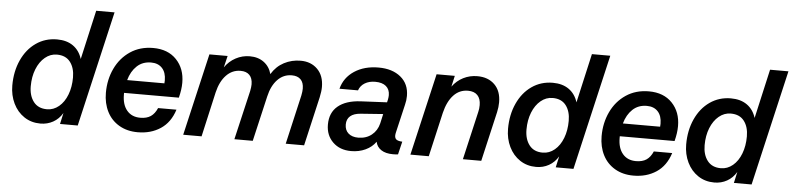

<svg xmlns="http://www.w3.org/2000/svg" viewBox="-44 -930 4810 1166"><g transform="rotate(5 2361.0 -347.0)"><path d="M502 -704H614L451 0H343L358 -68Q336 -31 301 -11.5Q266 8 224 8Q168 8 125 -20.5Q82 -49 58 -98.5Q34 -148 34 -208Q34 -294 65.5 -363Q97 -432 153 -471Q209 -510 281 -510Q340 -510 379 -482.5Q418 -455 434 -404ZM397 -288Q397 -346 369.5 -382Q342 -418 288 -418Q248 -418 215.5 -391Q183 -364 164.5 -317.5Q146 -271 146 -213Q146 -155 174 -118.5Q202 -82 256 -82Q296 -82 328.5 -109Q361 -136 379 -183Q397 -230 397 -288Z M714 -222V-211Q714 -150 743.5 -115Q773 -80 825 -80Q864 -80 888.5 -96.5Q913 -113 928 -148H1040Q1015 -69 956 -30Q897 9 817 9Q752 9 703.5 -19.5Q655 -48 629.5 -98.5Q604 -149 604 -213Q604 -294 636 -361.5Q668 -429 727.5 -469Q787 -509 867 -509Q957 -509 1009 -454.5Q1061 -400 1061 -314Q1061 -272 1048 -222ZM726 -301H953Q954 -307 954 -319Q954 -367 929.5 -393.5Q905 -420 862 -420Q810 -420 775.5 -387.5Q741 -355 726 -301Z M1908 -362Q1908 -336 1900 -299L1831 0H1719L1788 -300Q1793 -325 1793 -342Q1793 -379 1774 -398Q1755 -417 1720 -417Q1669 -417 1633 -379.5Q1597 -342 1582 -276L1518 0H1406L1476 -300Q1481 -325 1481 -341Q1481 -378 1462 -397.5Q1443 -417 1408 -417Q1357 -417 1320.5 -379Q1284 -341 1268 -274L1206 0H1094L1210 -500H1321L1304 -429Q1330 -467 1370 -488.5Q1410 -510 1456 -510Q1507 -510 1542 -484Q1577 -458 1589 -413Q1618 -461 1664.5 -485.5Q1711 -510 1766 -510Q1829 -510 1868.5 -470.5Q1908 -431 1908 -362Z M2380 -128Q2377 -116 2377 -107Q2377 -90 2388 -82.5Q2399 -75 2423 -74L2404 5Q2393 7 2373 7Q2328 7 2301 -11Q2274 -29 2268 -60Q2245 -27 2205.5 -8.5Q2166 10 2118 10Q2049 10 2006.5 -31.5Q1964 -73 1964 -138Q1964 -211 2012 -251Q2060 -291 2148 -296L2310 -304L2314 -321Q2317 -336 2317 -348Q2317 -383 2294 -402.5Q2271 -422 2228 -422Q2191 -422 2164.5 -406Q2138 -390 2128 -361H2015Q2033 -430 2093.5 -470Q2154 -510 2241 -510Q2325 -510 2376 -468Q2427 -426 2427 -353Q2427 -326 2420 -299ZM2280 -173 2293 -231 2156 -221Q2115 -218 2093.5 -199.5Q2072 -181 2072 -148Q2072 -114 2094 -94.5Q2116 -75 2154 -75Q2202 -75 2235.5 -101.5Q2269 -128 2280 -173Z M2988 -363Q2988 -334 2981 -303L2911 0H2799L2867 -294Q2872 -313 2872 -336Q2872 -375 2852 -396Q2832 -417 2794 -417Q2742 -417 2706 -378.5Q2670 -340 2653 -270L2591 0H2479L2595 -500H2706L2691 -433Q2718 -470 2757.5 -490Q2797 -510 2843 -510Q2909 -510 2948.5 -471Q2988 -432 2988 -363Z M3524 -704H3636L3473 0H3365L3380 -68Q3358 -31 3323 -11.5Q3288 8 3246 8Q3190 8 3147 -20.5Q3104 -49 3080 -98.5Q3056 -148 3056 -208Q3056 -294 3087.5 -363Q3119 -432 3175 -471Q3231 -510 3303 -510Q3362 -510 3401 -482.5Q3440 -455 3456 -404ZM3419 -288Q3419 -346 3391.5 -382Q3364 -418 3310 -418Q3270 -418 3237.5 -391Q3205 -364 3186.5 -317.5Q3168 -271 3168 -213Q3168 -155 3196 -118.5Q3224 -82 3278 -82Q3318 -82 3350.5 -109Q3383 -136 3401 -183Q3419 -230 3419 -288Z M3736 -222V-211Q3736 -150 3765.5 -115Q3795 -80 3847 -80Q3886 -80 3910.5 -96.5Q3935 -113 3950 -148H4062Q4037 -69 3978 -30Q3919 9 3839 9Q3774 9 3725.5 -19.5Q3677 -48 3651.5 -98.5Q3626 -149 3626 -213Q3626 -294 3658 -361.5Q3690 -429 3749.5 -469Q3809 -509 3889 -509Q3979 -509 4031 -454.5Q4083 -400 4083 -314Q4083 -272 4070 -222ZM3748 -301H3975Q3976 -307 3976 -319Q3976 -367 3951.5 -393.5Q3927 -420 3884 -420Q3832 -420 3797.5 -387.5Q3763 -355 3748 -301Z M4610 -704H4722L4559 0H4451L4466 -68Q4444 -31 4409 -11.5Q4374 8 4332 8Q4276 8 4233 -20.5Q4190 -49 4166 -98.5Q4142 -148 4142 -208Q4142 -294 4173.5 -363Q4205 -432 4261 -471Q4317 -510 4389 -510Q4448 -510 4487 -482.5Q4526 -455 4542 -404ZM4505 -288Q4505 -346 4477.5 -382Q4450 -418 4396 -418Q4356 -418 4323.5 -391Q4291 -364 4272.5 -317.5Q4254 -271 4254 -213Q4254 -155 4282 -118.5Q4310 -82 4364 -82Q4404 -82 4436.5 -109Q4469 -136 4487 -183Q4505 -230 4505 -288Z"/></g></svg>

Font: CBA Beacon Sans Bold
Style: Italic
Weight: 700
Italic angle: -13°
Designer: Wei Huang
Foundry: Wei Huang
Version: Version 1.002